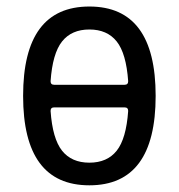

<svg xmlns="http://www.w3.org/2000/svg" viewBox="-20 -550 540 580"><path d="M143.6 -225.6Q132.8 -225.6 132.8 -214.8Q138.7 -130.9 167.5 -94.7Q196.3 -58.6 250 -58.6Q303.7 -58.6 332.5 -94.7Q361.3 -130.9 367.2 -214.8Q367.2 -225.6 356.4 -225.6ZM132.8 -304.7Q132.8 -293.9 143.6 -293.9H356.4Q367.2 -293.9 367.2 -304.7Q361.3 -388.7 332.5 -424.8Q303.7 -460.9 250 -460.9Q196.3 -460.9 167.5 -424.8Q138.7 -388.7 132.8 -304.7ZM450.2 -260.3Q450.2 9.8 250 9.8Q49.8 9.8 49.8 -260.3Q49.8 -530.3 250 -530.3Q450.2 -530.3 450.2 -260.3Z"/></svg>

Font: Rounded-X Mgen+ 2m regular
Style: Regular
Weight: 400
Designer: [Source Han Sans]
Ryoko NISHIZUKA  (kana & ideographs); Paul D. Hunt (Latin, Greek & Cyrillic); Wenlong ZHANG  (bopomofo
Version: Version 1.059.20150602